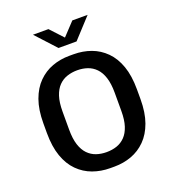

<svg xmlns="http://www.w3.org/2000/svg" viewBox="-158 -1004 1017 1132"><g transform="rotate(-20 351.0 -437.5)"><path d="M339 10Q281 10 230 -8.5Q179 -27 140 -66Q101 -105 79.5 -166Q58 -227 58 -312V-373Q58 -458 80 -519Q102 -580 141 -619Q180 -658 230.5 -676.5Q281 -695 338 -695H364Q423 -695 473.5 -676.5Q524 -658 563 -619Q602 -580 623.5 -519Q645 -458 645 -373V-312Q645 -227 623 -166Q601 -105 562 -66Q523 -27 472.5 -8.5Q422 10 365 10ZM351 -86Q386 -86 415.5 -96Q445 -106 467.5 -129Q490 -152 502.5 -190Q515 -228 515 -285V-399Q515 -456 502.5 -494.5Q490 -533 467.5 -556Q445 -579 415.5 -589Q386 -599 352 -599Q318 -599 288 -589Q258 -579 235.5 -556Q213 -533 200.5 -495Q188 -457 188 -400V-286Q188 -229 200.5 -190.5Q213 -152 235.5 -129Q258 -106 287.5 -96Q317 -86 351 -86ZM294 -760 179 -885H276L368 -786H333L426 -885H522L407 -760Z"/></g></svg>

Font: Chivo Medium
Style: Regular
Weight: 500
Designer: Hector Gatti
Foundry: Omnibus-Type
Version: Version 2.002